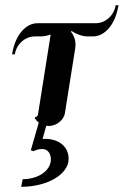

<svg xmlns="http://www.w3.org/2000/svg" viewBox="-20 -480 476 739"><path d="M126.2 -39.1C125.2 -33.2 120.8 -29.3 115 -29.3L114.3 -24.4C118.4 -17.8 123.3 -12.5 129.2 -8.1L98.6 98.4L108.6 101.8C119.9 96.7 130.4 93.5 142.6 93.5C162.6 93.5 175.8 109.6 175.8 133.5C175.8 176.8 127.2 209.7 67.4 209.7L61.5 239C162.4 239 244.1 190.9 244.1 131.6C244.1 85.2 207.8 54.4 153.3 54.4C149.9 54.4 145.3 54.7 143.8 54.9L158.2 3.9C161.4 4.4 164.8 4.6 168.2 4.9C195.6 4.9 225.3 -16.6 229.7 -43.9L268.6 -288.1C270.5 -299.8 270.5 -303.7 270.5 -308.6C270.5 -329.1 263.4 -345.5 252.7 -358.2L255.9 -360.4C268.8 -352.1 292 -339.8 318.4 -339.8H337.9C381.6 -339.8 423.8 -382.8 436 -460H425.3C419.2 -420.9 386.2 -390.6 347.9 -390.6H123.8C80.8 -390.6 38.6 -347.9 26.4 -270.8H37.1C43.2 -309.8 76.2 -339.8 114.3 -339.8H136.7C150.1 -339.8 163.1 -343 175 -347.2Z"/></svg>

Font: RisaltypS01
Style: Medium
Weight: 500
Italic angle: -9°
Designer: gluk
Foundry: gluk
Version: Version 0.24